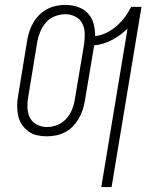

<svg xmlns="http://www.w3.org/2000/svg" viewBox="-20 -548 640 783"><path d="M393 215 500 -431Q471 -403 435.5 -384.5Q400 -366 364 -363L326 -136Q323 -118 317 -99.5Q311 -81 301 -64Q291 -47 277 -32.5Q263 -18 245.5 -9Q228 0 208.5 4Q189 8 171 8Q150 8 130.5 3.5Q111 -1 95.5 -12.5Q80 -24 69 -40.5Q58 -57 54 -76.5Q50 -96 50 -116.5Q50 -137 54 -158L91 -384Q94 -402 100 -420.5Q106 -439 116 -456Q126 -473 140.5 -487.5Q155 -502 172.5 -511Q190 -520 209 -524Q228 -528 246 -528Q273 -528 297 -520Q321 -512 338 -494Q355 -476 361.5 -451.5Q368 -427 368 -401Q391 -403 413.5 -414Q436 -425 455 -441.5Q474 -458 489 -478Q504 -498 515 -520H557L435 215ZM172 -30Q192 -30 213 -38Q234 -46 249.5 -63Q265 -80 273.5 -100.5Q282 -121 285 -142L323 -368Q326 -390 325.5 -412Q325 -434 315.5 -452.5Q306 -471 287 -480.5Q268 -490 246 -490Q226 -490 204.5 -482Q183 -474 168 -457Q153 -440 144.5 -419.5Q136 -399 132 -378L95 -152Q91 -130 92 -108Q93 -86 102.5 -67.5Q112 -49 131 -39.5Q150 -30 172 -30Z"/></svg>

Font: Iosevka XLt Ex Obl
Style: Regular
Weight: 200
Width: 7
Italic angle: -9°
Monospace: yes
Designer: Belleve Invis
Foundry: Belleve Invis
Version: Version 32.5.0; ttfautohint (v1.8.4)